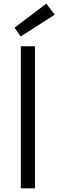

<svg xmlns="http://www.w3.org/2000/svg" viewBox="-20 -1018 316 1038"><path d="M169 -768V0H92.5V-768ZM91.9 -820.8 58.7 -868.5 230.3 -998.2 275.7 -938.7Z"/></svg>

Font: Yaldevi ExtraLight
Style: Regular
Weight: 200
Designer: Sol Matas, Rajitha Manaperi, Kosala Senevirathne
Foundry: Mooniak
Version: Version 1.100